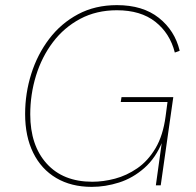

<svg xmlns="http://www.w3.org/2000/svg" viewBox="-20 -723 763 749"><path d="M338 6Q258 6 199.5 -28.5Q141 -63 109.5 -127Q78 -191 78 -278Q78 -359 102 -435Q126 -511 172 -571.5Q218 -632 284.5 -667.5Q351 -703 436 -703Q537 -703 599.5 -653.5Q662 -604 681 -525L662 -518Q643 -593 586 -638Q529 -683 436 -683Q356 -683 293 -649.5Q230 -616 186.5 -558.5Q143 -501 120.5 -428Q98 -355 98 -277Q98 -156 162 -85Q226 -14 340 -14Q383 -14 428.5 -26Q474 -38 515.5 -66.5Q557 -95 586.5 -144.5Q616 -194 626 -269L635 -337L640 -325H451L454 -344H656L607 0H588L612 -173L614 -172Q588 -107 543 -67.5Q498 -28 444.5 -11Q391 6 338 6Z"/></svg>

Font: Hanken Grotesk Thin
Style: Italic
Weight: 250
Italic angle: -8°
Designer: Alfredo Marco Pradil
Foundry: Hanken Design Co.
Version: Version 3.013